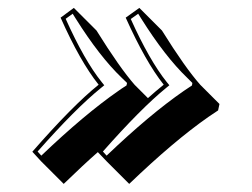

<svg xmlns="http://www.w3.org/2000/svg" viewBox="-20 -427 632 481"><path d="M390.1 -214.8Q344.2 -272.9 294.9 -382.8L329.1 -407.2L385.7 -350.6Q443.8 -257.3 481.9 -214.4L529.8 -166.5L526.4 -150.4Q526.4 -150.4 502.4 -134.3Q415.5 -73.7 303.7 33.7L247.1 -22.9L225.1 -45.9Q189.9 -15.1 139.6 33.7L83 -22.9L61 -46.9Q162.6 -163.1 227.1 -214.8Q180.7 -272.9 131.8 -382.8L165 -407.2L221.7 -350.6Q279.8 -257.3 317.4 -214.4L350.6 -181.2Q370.6 -199.2 390.1 -214.8ZM501.5 -193.4Q501.5 -193.4 503.4 -191.4Q503.4 -191.4 501.5 -193.4ZM337.4 -193.4Q337.4 -193.4 338.4 -192.4L339.4 -191.4L338.4 -192.4ZM234.9 -221.2 241.2 -213.4 233.4 -207Q169.4 -155.3 74.2 -47.4L83.5 -37.1Q191.9 -140.6 276.4 -199.2Q282.2 -203.6 296.9 -212.9L298.3 -219.2L285.2 -231.9Q229.5 -285.2 169.4 -380.9Q165.5 -386.7 162.1 -392.6L144.5 -379.9Q191.4 -275.4 234.9 -221.2ZM397.9 -221.2 404.3 -213.4 396.5 -207Q333 -155.3 237.8 -47.4L247.1 -37.1Q355.5 -140.6 440.4 -199.2Q453.1 -208 460.9 -212.9L461.9 -219.2L449.2 -231.9Q393.6 -285.2 333.5 -380.9Q329.6 -386.7 326.2 -392.6L307.6 -379.4Q354.5 -275.4 397.9 -221.2Z"/></svg>

Font: Linux Biolinum Shadow O
Style: Italic
Weight: 400
Italic angle: -12°
Designer: Philipp H. Poll
Foundry: Philipp H. Poll
Version: Version 0.6.2